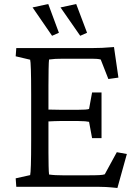

<svg xmlns="http://www.w3.org/2000/svg" viewBox="-20 -929 688 955"><path d="M564 6 611 -163 561 -172 501 -62C490 -58 467 -57 417 -57H293C266 -57 244 -58 224 -61C222 -73 221 -130 221 -171V-325C242 -326 260 -327 276 -327H371C396 -327 415 -325 423 -323L438 -242H485V-469H438L423 -387C415 -384 396 -383 371 -383H276C260 -383 242 -384 221 -384V-502C221 -553 222 -624 224 -633C245 -636 264 -637 295 -637H437C455 -637 470 -636 481 -633L519 -536L569 -543L547 -695C500 -691 472 -690 442 -690H61L58 -649L130 -632C133 -623 135 -566 135 -460V-229C135 -124 133 -69 130 -58L58 -42L61 0H464C491 0 517 1 564 6ZM142 -892 239 -751 273 -766 220 -909ZM281 -892 379 -751 413 -766 359 -909Z"/></svg>

Font: TPK Tissa Web Quiz
Style: Regular
Weight: 400
Designer: Jacques Le Bailly, Suppakit Chalermlarp | Katatrad Co.,Ltd.
Foundry: Jacques Le Bailly, Cadson Demak Co.,Ltd.
Version: Version 5.000;Glyphs 3.1.2 (3151)